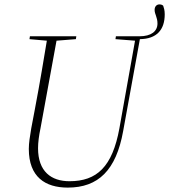

<svg xmlns="http://www.w3.org/2000/svg" viewBox="-20 -839 769 873"><path d="M111 -162C111 -34 186 14 288 14C427 14 508 -65 540 -243L616 -661C692 -662 729 -703 729 -774C729 -793 725 -804 722 -813C718 -817 712 -819 705 -819C691 -819 683 -808 683 -794C683 -774 696 -761 696 -732C696 -697 668 -674 614 -674H507L505 -661L594 -654L523 -256C491 -80 420 -15 296 -15C213 -15 153 -59 153 -165C153 -191 157 -222 164 -255L237 -654L325 -661L327 -674H116L114 -661L193 -654C177 -560 165 -481 137 -334L122 -255C116 -220 111 -188 111 -162Z"/></svg>

Font: Source Serif 4 Display Light
Style: Italic
Weight: 300
Italic angle: -12°
Designer: Frank Grießhammer
Foundry: Adobe Systems Incorporated
Version: Version 4.004;hotconv 1.0.117;makeotfexe 2.5.65602